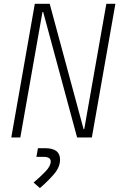

<svg xmlns="http://www.w3.org/2000/svg" viewBox="-20 -713 626 996"><path d="M379.9 0 204.1 -650.4H200.2L85.4 0H38.6L160.6 -693.4H237.8L413.6 -43H417L531.7 -693.4H578.6L456.5 0ZM187 262.7 154.3 233.9Q186 207.5 214.6 178Q243.2 148.4 243.2 124.5Q243.2 100.6 205.6 100.6H168.9L176.8 55.7H213.4Q291.5 55.7 291.5 114.7Q291.5 153.8 260.5 189.9Q229.5 226.1 187 262.7Z"/></svg>

Font: Cascadia Code NF ExtraLight
Style: Italic
Weight: 200
Italic angle: -10°
Monospace: yes
Designer: Aaron Bell
Foundry: Saja Typeworks
Version: Version 2404.023; ttfautohint (v1.8.4)